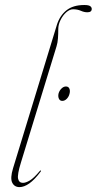

<svg xmlns="http://www.w3.org/2000/svg" viewBox="-20 -739 386 766"><path d="M316.5 -719Q333.5 -719 339.8 -714.5Q346 -710 346 -703.5Q346 -690 328.5 -690Q316 -690 302.5 -696Q289 -702 271.5 -702Q258 -702 244.2 -689.8Q230.5 -677.5 221.5 -659.2Q212.5 -641 212.5 -623Q212.5 -603 211.2 -585.8Q210 -568.5 205.5 -554L63.5 -90.5Q48.5 -42 52.2 -25.8Q56 -9.5 71.5 -9.5Q83 -9.5 99 -19Q115 -28.5 138.5 -56.5Q141 -60 143 -58.5Q144.5 -57 142 -54Q118 -22 97 -7.2Q76 7.5 58 7.5Q37.5 7.5 28.8 -10.2Q20 -28 32 -67.5L207 -640Q218.5 -676.5 245 -697.8Q271.5 -719 316.5 -719ZM228.5 -336.5Q219 -336.5 215 -345.2Q211 -354 213.5 -365.5Q216.5 -377 225 -385.5Q233.5 -394 243 -394Q253 -394 256.8 -385.5Q260.5 -377 257.5 -365.5Q255 -354 246.8 -345.2Q238.5 -336.5 228.5 -336.5Z"/></svg>

Font: Fraunces 144pt S000 Thin
Style: Italic
Weight: 100
Italic angle: -16°
Version: Version 1.000; ttfautohint (v1.8.3)